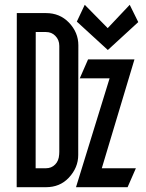

<svg xmlns="http://www.w3.org/2000/svg" viewBox="-20 -782 602 792"><path d="M424.8 -575.7 296.9 -692.9 329.6 -762.2 424.3 -666 515.1 -762.2 550.3 -690.9ZM432.1 -459H309.1L343.3 -537.1H534.7L399.9 -87.9H540.5L506.3 -9.8H293.5ZM127.4 -728H169.9Q226.6 -728 264.2 -689Q303.2 -648.4 303.2 -595.2L302.7 -189.5V-142.6Q302.7 -90.3 263.7 -48.8Q227.1 -9.8 169.4 -9.8H127H48.8L49.3 -728ZM127 -87.9H168.9Q192.4 -87.9 207.5 -103.5Q222.7 -118.7 224.1 -145L224.6 -155.3V-592.8Q224.6 -617.7 208 -634.3Q192.9 -649.9 169.4 -649.9H127.4Z"/></svg>

Font: NovaMono
Style: Regular
Weight: 400
Monospace: yes
Version: Version 1.2